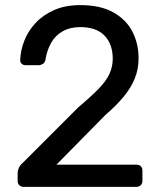

<svg xmlns="http://www.w3.org/2000/svg" viewBox="-20 -731 627 751"><path d="M72 0Q62 0 55.5 -6.5Q49 -13 49 -23V-55Q49 -64 54 -75Q59 -86 74 -99L286 -311Q337 -354 366.5 -384.5Q396 -415 408.5 -443Q421 -471 421 -501Q421 -558 389 -591.5Q357 -625 294 -625Q254 -625 225 -608.5Q196 -592 180 -563.5Q164 -535 158 -499Q156 -486 147.5 -481Q139 -476 132 -476H80Q71 -476 65 -481.5Q59 -487 59 -495Q60 -533 75 -571.5Q90 -610 119.5 -641.5Q149 -673 192.5 -692Q236 -711 294 -711Q373 -711 423.5 -682.5Q474 -654 498 -607Q522 -560 522 -504Q522 -460 507 -423.5Q492 -387 463.5 -352.5Q435 -318 393 -282L201 -87H513Q524 -87 530.5 -81Q537 -75 537 -64V-23Q537 -13 530.5 -6.5Q524 0 513 0Z"/></svg>

Font: RubikRegular
Style: Regular
Weight: 400
Designer: Hubert and Fischer
Foundry: Hubert and Fischer
Version: Version 2.300;gftools[0.9.30]